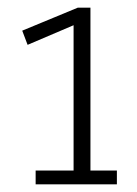

<svg xmlns="http://www.w3.org/2000/svg" viewBox="-20 -788 358 501"><path d="M188 -729 172 -742V-307H216V-768H183L38 -708L52 -671ZM73 -307H285V-343H73Z"/></svg>

Font: Yaldevi ExtraLight
Style: Regular
Weight: 200
Designer: Sol Matas, Rajitha Manaperi, Kosala Senevirathne
Foundry: Mooniak
Version: Version 1.100